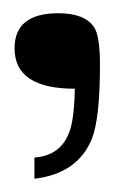

<svg xmlns="http://www.w3.org/2000/svg" viewBox="-20 -90 171 290"><path d="M2 -17Q2 -70 68 -70Q108 -70 122 -49Q131 -36 131 8Q131 88 119 119Q98 172 32 180V148Q71 145 84 111Q92 93 93 44Q2 44 2 -17Z"/></svg>

Font: Yekan
Style: Regular
Weight: 400
Designer: ParsMizban Co
Foundry: ParsMizban Co
Version: Version 2.000